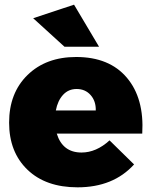

<svg xmlns="http://www.w3.org/2000/svg" viewBox="-20 -795 649 822"><path d="M19 -270Q19 -397 98 -474Q177 -551 306 -551Q448 -551 523 -462.5Q598 -374 589 -223H223Q248 -142 329 -142Q392 -142 449 -194L554 -91Q465 7 312 7Q176 7 97.5 -68.5Q19 -144 19 -270ZM122 -717 297 -775 404 -595H256ZM219 -322H390Q391 -362 368 -388Q345 -414 308 -414Q273 -414 250 -389Q227 -364 219 -322Z"/></svg>

Font: Trueno
Style: ExBd
Weight: 800
Designer: Julieta Ulanovsky
Foundry: Julieta Ulanovsky
Version: Version 3.001b